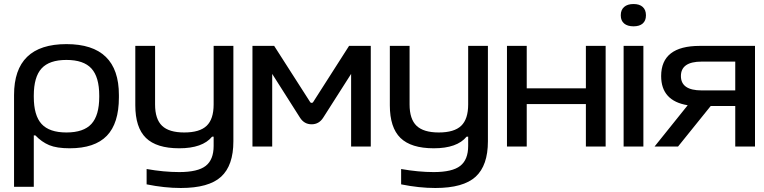

<svg xmlns="http://www.w3.org/2000/svg" viewBox="-20 -728 3796 954"><path d="M570.8 -244.1Q570.8 -115.2 510.7 -53.2Q450.7 8.8 326.2 8.8Q262.2 8.8 224.6 -6.8Q187 -22.5 155.8 -55.2H147.9V200.2H49.8V-255.9Q49.8 -508.8 310.1 -508.8Q570.8 -508.8 570.8 -255.9ZM147.9 -247.1Q147.9 -154.3 186.5 -112.1Q225.1 -69.8 310.1 -69.8Q395.5 -69.8 434.3 -112.3Q473.1 -154.8 473.1 -247.1V-252.9Q473.1 -345.2 434.3 -387.7Q395.5 -430.2 310.1 -430.2Q225.1 -430.2 186.5 -387.9Q147.9 -345.7 147.9 -252.9Z M1139.6 -25.9Q1139.6 94.2 1078.6 150.1Q1017.6 206.1 878.4 206.1Q797.4 206.1 708.5 188V111.8Q794.4 127 870.6 127Q962.9 127 1002.2 96.2Q1041.5 65.4 1041.5 -2.9V-48.8H1033.7Q986.3 8.8 870.6 8.8Q757.8 8.8 705.1 -42.7Q652.3 -94.2 652.3 -205.1V-500H750.5V-209Q750.5 -136.2 785.2 -103Q819.8 -69.8 895.5 -69.8Q972.2 -69.8 1006.8 -103Q1041.5 -136.2 1041.5 -209V-500H1139.6Z M1234.4 -500H1342.3L1521.5 -220.2Q1523.9 -216.8 1528.6 -216.8Q1533.2 -216.8 1535.6 -220.2L1714.4 -500H1822.3V0H1724.6V-360.8L1586.4 -144Q1565.4 -110.4 1528.3 -110.4Q1491.2 -110.4 1470.2 -144L1332.5 -360.8V0H1234.4Z M2404.3 -25.9Q2404.3 94.2 2343.3 150.1Q2282.2 206.1 2143.1 206.1Q2062 206.1 1973.1 188V111.8Q2059.1 127 2135.3 127Q2227.5 127 2266.8 96.2Q2306.2 65.4 2306.2 -2.9V-48.8H2298.3Q2251 8.8 2135.3 8.8Q2022.5 8.8 1969.7 -42.7Q1917 -94.2 1917 -205.1V-500H2015.1V-209Q2015.1 -136.2 2049.8 -103Q2084.5 -69.8 2160.2 -69.8Q2236.8 -69.8 2271.5 -103Q2306.2 -136.2 2306.2 -209V-500H2404.3Z M2499 0V-500H2597.2V-289.1H2891.1V-500H2989.3V0H2891.1V-210.9H2597.2V0Z M3078.6 -500H3176.8V0H3078.6ZM3064.5 -650.9V-652.8Q3064.5 -678.7 3081.1 -693.4Q3097.7 -708 3127.9 -708Q3157.7 -708 3173.6 -693.4Q3189.5 -678.7 3189.5 -652.8V-650.9Q3189.5 -625.5 3173.6 -611.3Q3157.7 -597.2 3127.9 -597.2Q3097.7 -597.2 3081.1 -611.3Q3064.5 -625.5 3064.5 -650.9Z M3731.4 -500V0H3633.3V-201.2H3511.2L3349.1 0H3232.4L3397 -205.1Q3265.1 -226.6 3265.1 -350.1Q3265.1 -500 3457 -500ZM3363.3 -350.1Q3363.3 -278.8 3466.3 -278.8H3633.3V-421.9H3466.3Q3363.3 -421.9 3363.3 -350.1Z"/></svg>

Font: LT Wave
Style: Regular
Weight: 400
Designer: Daniel Lyons
Version: Version 2.5 (Glyphs App)